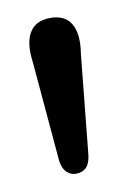

<svg xmlns="http://www.w3.org/2000/svg" viewBox="-50 -810 258 389"><g transform="rotate(-10 79.0 -616.0)"><path d="M76.5 -456Q65.6 -456 57.4 -463.9Q49.2 -471.9 47.1 -487.7L29.3 -693.4Q23.8 -733.6 36.6 -754.8Q49.4 -776 79.4 -776Q109.9 -776 122.2 -754.7Q134.5 -733.5 128.1 -693.6L107.3 -487.3Q104.8 -470.5 96.8 -463.2Q88.8 -456 76.5 -456Z"/></g></svg>

Font: Fraunces SuperSoft 9pt
Style: Regular
Weight: 900
Version: Version 1.000;[b76b70a41]